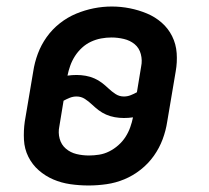

<svg xmlns="http://www.w3.org/2000/svg" viewBox="-20 -561 640 589"><path d="M252 8Q223 8 195.5 4Q168 0 143.5 -10.5Q119 -21 99 -38.5Q79 -56 67 -80Q55 -104 53.5 -132Q52 -160 56 -188L82 -342Q86 -369 96 -396Q106 -423 123 -447Q140 -471 163.5 -489.5Q187 -508 213.5 -519Q240 -530 267.5 -535.5Q295 -541 323 -541Q351 -541 378.5 -535.5Q406 -530 431 -519.5Q456 -509 476 -491.5Q496 -474 508 -450Q520 -426 522 -398Q524 -370 519 -342L493 -188Q489 -161 479 -134Q469 -107 452 -83Q435 -59 411.5 -40.5Q388 -22 361.5 -11Q335 0 307 4Q279 8 252 8ZM360 -265Q371 -265 381 -269Q391 -273 400 -278L413 -357Q417 -376 412 -395Q407 -414 393 -425.5Q379 -437 360 -441.5Q341 -446 322 -446Q306 -446 290 -443Q274 -440 259 -433Q244 -426 231.5 -414.5Q219 -403 210 -389Q201 -375 195.5 -359.5Q190 -344 187 -329Q194 -330 201 -330.5Q208 -331 215 -331Q229 -331 243 -328.5Q257 -326 269.5 -320.5Q282 -315 292.5 -307Q303 -299 313 -289.5Q323 -280 334.5 -272.5Q346 -265 360 -265ZM253 -84Q268 -84 284 -86.5Q300 -89 315 -96.5Q330 -104 343 -115.5Q356 -127 365 -141Q374 -155 379.5 -170.5Q385 -186 388 -201Q381 -200 374 -199.5Q367 -199 360 -199Q346 -199 332 -201.5Q318 -204 305.5 -209.5Q293 -215 282.5 -223Q272 -231 262 -240.5Q252 -250 240.5 -257.5Q229 -265 215 -265Q204 -265 194 -261Q184 -257 175 -252L162 -173Q158 -154 163 -135.5Q168 -117 182 -105Q196 -93 214.5 -88.5Q233 -84 253 -84Z"/></svg>

Font: Iosevka Slab SmBdExObl
Style: Regular
Weight: 600
Width: 7
Italic angle: -9°
Monospace: yes
Designer: Belleve Invis
Foundry: Belleve Invis
Version: Version 11.1.0; ttfautohint (v1.8.3)